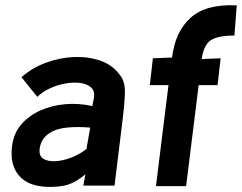

<svg xmlns="http://www.w3.org/2000/svg" viewBox="-20 -726 946 751"><path d="M167 5Q90 3 54 -39.5Q18 -82 27 -154Q33 -204 63 -239Q93 -274 138 -294Q183 -314 236 -318.5Q289 -323 341 -311L348 -346Q351 -371 335.5 -384.5Q320 -398 293.5 -401.5Q267 -405 236 -399.5Q205 -394 175.5 -380.5Q146 -367 126 -347L64 -424Q106 -461 160.5 -481Q215 -501 270.5 -503Q326 -505 373 -488.5Q420 -472 447 -435Q470 -409 468.5 -362.5Q467 -316 460 -261L428 0H306L314 -44Q279 -15 248 -4.5Q217 6 167 5ZM318 -143 333 -227Q230 -235 185 -212Q140 -189 135 -143Q132 -116 149.5 -105Q167 -94 196.5 -95.5Q226 -97 258.5 -109.5Q291 -122 318 -143Z M897 -587Q833 -587 805 -569Q777 -551 769 -495L843 -498L831 -393H757L708 2H590L639 -393H566L578 -498L653 -501Q665 -602 725.5 -656.5Q786 -711 906 -705Z"/></svg>

Font: Kulim Park
Style: Bold Italic
Weight: 700
Italic angle: -8°
Designer: Noponies / Dale Sattler
Foundry: Noponies
Version: Version 1.000; ttfautohint (v1.8.3)